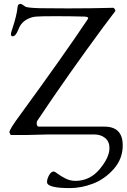

<svg xmlns="http://www.w3.org/2000/svg" viewBox="-20 -689 649 984"><path d="M231 0Q211 0 171 1.5Q131 3 112 3H35L28 -11Q28 -26 86 -104Q305 -404 428 -588Q432 -594 432 -596Q432 -603 413 -604Q341 -606 267 -606Q190 -606 165 -604Q137 -602 111 -585.5Q85 -569 73 -535Q60 -503 45 -503Q36 -503 36 -514Q36 -522 43 -541Q66 -610 70 -652Q71 -669 85 -669Q92 -669 110 -655Q118 -649 183 -647Q235 -646 328 -646Q448 -646 559 -649Q564 -649 568.5 -642Q573 -635 570 -631L509 -550Q328 -305 171 -70Q168 -65 168 -58Q168 -40 179 -40H515Q609 -40 609 56Q609 125 563 177Q517 229 457 252Q397 275 338 275Q221 275 221 244Q221 228 231.5 209Q242 190 255 190Q261 190 276.5 202Q292 214 316 226Q340 238 368 238Q442 237 491.5 177Q541 117 541 70Q541 37 519 18.5Q497 0 462 0Z"/></svg>

Font: EB Garamond SC 12
Style: Regular
Weight: 400
Version: Version 0.016 ; ttfautohint (v0.97) -l 8 -r 50 -G 200 -x 0 -